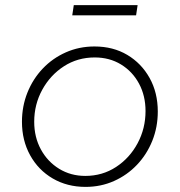

<svg xmlns="http://www.w3.org/2000/svg" viewBox="-20 -720 704 752"><path d="M315 12Q243 12 186.5 -21Q130 -54 98 -112Q66 -170 66 -243Q66 -304 87.5 -357.5Q109 -411 147.5 -451.5Q186 -492 238 -515Q290 -538 350 -538Q423 -538 478.5 -505Q534 -472 566 -414.5Q598 -357 598 -283Q598 -222 576.5 -168.5Q555 -115 516.5 -74.5Q478 -34 426.5 -11Q375 12 315 12ZM314 -31Q381 -31 434.5 -66Q488 -101 519 -159Q550 -217 550 -285Q550 -345 524.5 -392.5Q499 -440 454 -467.5Q409 -495 351 -495Q284 -495 230.5 -460.5Q177 -426 145.5 -368.5Q114 -311 114 -243Q114 -183 140 -135Q166 -87 211.5 -59Q257 -31 314 -31ZM263 -660 269 -700H519L513 -660Z"/></svg>

Font: Plus Jakarta Sans ExtraLight
Style: Italic
Weight: 200
Italic angle: -8°
Designer: Gumpita Rahayu
Foundry: Tokotype
Version: Version 2.071; ttfautohint (v1.8.4.7-5d5b);gftools[0.9.29]